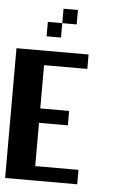

<svg xmlns="http://www.w3.org/2000/svg" viewBox="-54 -789 545 829"><g transform="rotate(5 219.0 -375.0)"><path d="M250 -750H187.5V-687.5H250ZM187.5 -687.5H125V-625H187.5ZM125 -500H312.5V-562.5H0V0H312.5V-62.5H125V-250H250V-312.5H125Z"/></g></svg>

Font: Chicago Kare
Style: Regular
Weight: 400
Designer: Duane King
Version: Version 1.001;hotconv 1.0.109;makeotfexe 2.5.65596